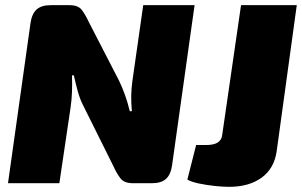

<svg xmlns="http://www.w3.org/2000/svg" viewBox="-20 -710 1170 744"><path d="M734 -690 647 -71Q642 -34 623.5 -17Q605 0 568 0H496Q462 0 447.5 -18Q433 -36 419 -67L301 -304Q289 -328 281 -357.5Q273 -387 266 -418H259Q260 -386 259 -354.5Q258 -323 253 -290L210 0H11L98 -619Q103 -656 121.5 -673Q140 -690 177 -690H249Q283 -690 297 -671.5Q311 -653 325 -623L441 -398Q453 -373 463.5 -344.5Q474 -316 483 -279H491Q488 -313 488.5 -340Q489 -367 493 -396L535 -690ZM1130 -690 1052 -123Q1042 -56 993 -21Q944 14 868 14Q843 14 811 10.5Q779 7 750.5 1Q722 -5 706 -14L740 -148H777Q809 -148 824 -158Q839 -168 841 -187L914 -690Z"/></svg>

Font: Exo 2 Black
Style: Italic
Weight: 900
Italic angle: -8°
Designer: Natanael Gama
Foundry: Natanael Gama
Version: Version 2.010